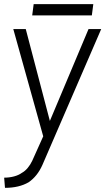

<svg xmlns="http://www.w3.org/2000/svg" viewBox="-33 -643 528 924"><path d="M72 189Q87 181 100 165.5Q113 150 122 131L175 13L31 -503H91L207 -61L393 -503H454L171 151Q147 205 105 234Q59 261 -9 261L-13 212Q12 212 34.5 206Q57 200 72 189ZM129 -623H416L409 -569H122Z"/></svg>

Font: Bellota Text
Style: Italic
Weight: 400
Italic angle: -7.5°
Designer: Kemie Guaida
Foundry: Kemie Guaida
Version: Version 4.001